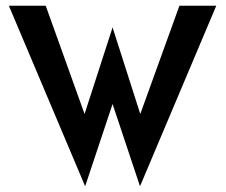

<svg xmlns="http://www.w3.org/2000/svg" viewBox="-20 -600 792 672"><path d="M11 -580 278 52 374 -236 470 52 737 -580H608L471 -201L374 -504L276 -201L140 -580Z"/></svg>

Font: Charger Sport
Style: UltNrw
Weight: 1000
Designer: Jasper
Foundry: Cannot Into Space Fonts
Version: Version 1.1